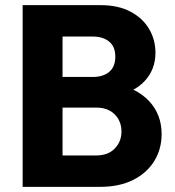

<svg xmlns="http://www.w3.org/2000/svg" viewBox="-20 -726 681 746"><path d="M188 0V-122H354Q400 -122 426 -149Q452 -176 452 -215Q452 -242 440 -263Q428 -284 406.5 -296Q385 -308 354 -308H188V-427H341Q380 -427 404 -446.5Q428 -466 428 -506Q428 -545 404 -564.5Q380 -584 341 -584H188V-706H371Q439 -706 486.5 -681Q534 -656 559 -614Q584 -572 584 -521Q584 -456 542 -411Q500 -366 418 -349L422 -402Q511 -385 559.5 -333Q608 -281 608 -205Q608 -147 579.5 -100.5Q551 -54 497.5 -27Q444 0 369 0ZM68 0V-706H223V0Z"/></svg>

Font: Outfit
Style: Bold
Weight: 700
Designer: Rodrigo Fuenzalida
Foundry: fragTYPE
Version: Version 1.100;gftools[0.9.27]